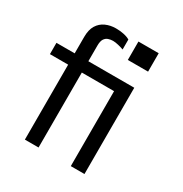

<svg xmlns="http://www.w3.org/2000/svg" viewBox="-169 -857 938 985"><g transform="rotate(30 300.0 -364.0)"><path d="M116 0V-444H8V-511H116V-608Q116 -651 132 -677Q148 -703 175.5 -715.5Q203 -728 236 -728Q260 -728 282 -723.5Q304 -719 319 -710V-651Q306 -656 287 -660.5Q268 -665 255 -665Q241 -665 227.5 -660.5Q214 -656 205.5 -643Q197 -630 197 -603V-511H469V0H388V-444H197V0ZM369 -618V-727H489V-618Z"/></g></svg>

Font: Chivo Mono Light
Style: Regular
Weight: 300
Monospace: yes
Designer: Hector Gatti
Foundry: Omnibus-Type
Version: Version 1.008